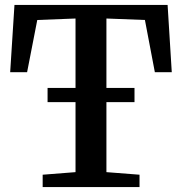

<svg xmlns="http://www.w3.org/2000/svg" viewBox="-20 -763 742 783"><path d="M288 -61V-687.5L132 -681.5L90.5 -468.5H21.5L39 -743H663.5L680.5 -468.5H611.5L571 -681.5L414 -687.5V-61L549 -50.5V0H154V-50.5ZM528.5 -404.5V-346.5H174V-404.5Z"/></svg>

Font: Merriweather 28pt SemiBold
Style: Regular
Weight: 600
Version: Version 2.100